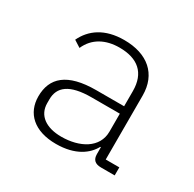

<svg xmlns="http://www.w3.org/2000/svg" viewBox="-90 -799 544 538"><g transform="rotate(30 182.0 -530.0)"><path d="M336 -362V-388H292V-595C292 -664 246 -704 170 -704C107 -704 69 -676 50 -636L72 -622C89 -661 125 -679 169 -679C228 -679 262 -651 262 -592V-543H172C78 -543 40 -507 40 -447C40 -393 78 -356 149 -356C212 -356 246 -383 261 -411H263V-389C263 -371 272 -362 292 -362ZM152 -381C103 -381 71 -403 71 -443V-455C71 -495 99 -519 171 -519H262V-461C262 -408 211 -381 152 -381Z"/></g></svg>

Font: IBM Plex Arabic ExtraLight
Style: Regular
Weight: 200
Designer: Mike Abbink, Paul van der Laan, Pieter van Rosmalen, Wael Morcos, Khajak Apelian
Foundry: Bold Monday
Version: Version 1.0